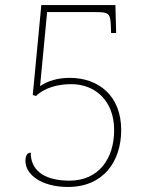

<svg xmlns="http://www.w3.org/2000/svg" viewBox="-20 -732 599 762"><path d="M250 10C390 10 461 -91 461 -216C461 -353 370 -423 257 -423C212 -423 170 -412 139 -390L167 -684H355C410 -684 418 -682 420 -629L421 -601H441L438 -712H144L110 -355L123 -351C159 -386 214 -398 263 -398C358 -398 433 -332 433 -216C433 -99 369 -15 256 -15C171 -15 102 -45 102 -126C91 -126 81 -119 81 -93C81 -39 145 10 250 10Z"/></svg>

Font: Noto Serif Malayalam Thin
Style: Regular
Weight: 100
Designer: Indian type Foundry, Jelle Bosma, Monotype Design Team
Foundry: Monotype Imaging Inc.
Version: Version 2.104